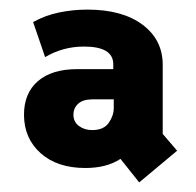

<svg xmlns="http://www.w3.org/2000/svg" viewBox="-20 -676 409 400"><path d="M270 -296 231 -345Q202 -326 158 -326Q99 -326 64.5 -357Q30 -388 30 -437Q30 -482 59 -507Q88 -532 141 -532H216V-542Q216 -579 155 -579Q111 -579 74 -557L49 -630Q74 -644 103 -650Q132 -656 162 -656Q235 -656 277 -624.5Q319 -593 319 -541V-397L349 -362ZM172 -405Q196 -405 206.5 -420Q217 -435 217 -451V-469H172Q153 -469 143 -460Q133 -451 133 -437Q133 -422 144.5 -413.5Q156 -405 172 -405Z"/></svg>

Font: Braah One
Style: Regular
Weight: 400
Designer: Ashish Kumar
Foundry: Ashish Kumar
Version: Version 1.001; ttfautohint (v1.8.4.7-5d5b);gftools[0.9.29]